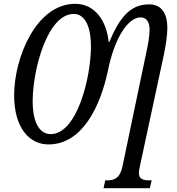

<svg xmlns="http://www.w3.org/2000/svg" viewBox="-20 -745 924 1005"><path d="M522 240H764L774 199H764C730 199 707 193 707 161C707 154 709 138 711 131L838 -460C847 -502 856 -561 856 -599C856 -670 829 -724 757 -722C662 -721 606 -654 552 -525H549C538 -635 477 -725 374 -725C168 -725 54 -441 54 -246C54 -79 131 11 234 11C411 11 505 -189 544 -371C579 -549 651 -654 716 -654C749 -654 763 -626 763 -590C763 -555 755 -512 742 -452L621 126C608 190 576 199 541 199H531ZM245 -43C192 -43 151 -95 151 -216C151 -377 227 -672 366 -672C418 -672 456 -619 456 -501C456 -341 384 -43 245 -43Z"/></svg>

Font: Noto Serif ExtraCondensed
Style: Italic
Weight: 400
Width: 2
Italic angle: -12°
Designer: Monotype Design Team
Foundry: Monotype Imaging Inc.
Version: Version 2.014